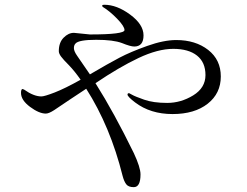

<svg xmlns="http://www.w3.org/2000/svg" viewBox="-20 -771 1040 808"><path d="M68.4 -379.9Q68.4 -396.5 75.2 -396.5L82 -393.6Q122.1 -365.2 154.3 -365.2Q167 -365.2 210 -381.8Q252.9 -398.4 319.3 -435.5Q294.9 -470.7 270.5 -496.1Q246.1 -520.5 236.8 -533.2Q227.5 -545.9 227.5 -555.7Q227.5 -591.8 247.6 -612.3Q267.6 -632.8 291 -632.8L358.4 -626Q503.9 -626 503.9 -644.5Q503.9 -660.2 472.7 -692.4Q441.4 -724.6 412.1 -742.2Q410.2 -744.1 410.2 -748Q410.2 -751 418.9 -751Q471.7 -751 527.8 -709.5Q584 -668 584 -622.1Q584 -575.2 544.9 -575.2Q529.3 -575.2 493.2 -589.8Q457 -603.5 384.8 -603.5Q311.5 -603.5 297.9 -587.9Q291 -581.1 291 -568.4Q291 -555.7 304.7 -536.1Q355.5 -462.9 358.4 -458Q436.5 -503.9 482.9 -528.3Q529.3 -552.7 599.1 -577.6Q668.9 -602.5 721.7 -602.5Q802.7 -602.5 856 -561Q909.2 -519.5 909.2 -449.2Q909.2 -377.9 854 -334.5Q798.8 -291 706.1 -291Q613.3 -291 548.8 -339.8Q516.6 -364.3 516.6 -373Q516.6 -378.9 523.4 -378.9Q524.4 -378.9 536.1 -372.1Q547.9 -365.2 586.4 -351.6Q625 -337.9 683.6 -337.9Q741.2 -337.9 793 -369.6Q844.7 -401.4 844.7 -455.1Q844.7 -508.8 809.1 -537.1Q773.4 -565.4 709 -565.4Q644.5 -565.4 563 -526.9Q481.4 -488.3 381.8 -420.9Q460 -296.9 543 -127Q571.3 -66.4 571.3 -37.1Q571.3 16.6 543 16.6Q520.5 16.6 511.2 4.4Q502 -7.8 496.1 -30.3Q444.3 -238.3 342.8 -397.5Q316.4 -379.9 273.4 -351.6Q230.5 -322.3 208 -307.6Q185.5 -293 172.9 -293Q144.5 -293 106.4 -321.3Q68.4 -349.6 68.4 -379.9Z"/></svg>

Font: GenEi Koburi Mincho v6
Style: Regular
Weight: 400
Designer: o_tamon (Modified)
Foundry: o_tamon / Adobe Systems Incorporated
Version: Version 6.1